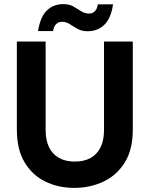

<svg xmlns="http://www.w3.org/2000/svg" viewBox="-20 -902 727 934"><path d="M341 12Q263 12 200 -19Q137 -50 99.5 -112.5Q62 -175 62 -271V-700H202V-270Q202 -219 219 -185Q236 -151 267.5 -133.5Q299 -116 344 -116Q389 -116 420.5 -133.5Q452 -151 469 -185Q486 -219 486 -270V-700H626V-271Q626 -175 587.5 -112.5Q549 -50 484 -19Q419 12 341 12ZM407 -750Q378 -750 357.5 -761.5Q337 -773 319.5 -784.5Q302 -796 282 -796Q265 -796 253.5 -785Q242 -774 238 -751H165Q176 -820 208 -851Q240 -882 288 -882Q317 -882 337 -870.5Q357 -859 375 -847.5Q393 -836 413 -836Q430 -836 441.5 -847.5Q453 -859 456 -881H530Q520 -813 487.5 -781.5Q455 -750 407 -750Z"/></svg>

Font: DM Sans 17pt ExtraBold
Style: Regular
Weight: 800
Version: Version 4.004;gftools[0.9.30]